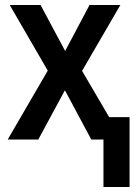

<svg xmlns="http://www.w3.org/2000/svg" viewBox="-20 -561 553 772"><path d="M396 191H501V-90H419L310 -276L464 -541H340L242 -356L143 -541H19L172 -277L11 0H134L241 -198L347 0H396Z"/></svg>

Font: Noto Sans UI SemiCondensed Medium
Style: Regular
Weight: 500
Width: 4
Designer: Monotype Design Team
Foundry: Monotype Imaging Inc.
Version: Version 1.901